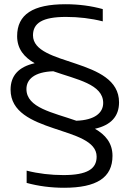

<svg xmlns="http://www.w3.org/2000/svg" viewBox="-20 -722 613 908"><path d="M61 -551C61 -490 95 -451 144 -423C68 -406 30 -364 30 -298C30 -86 437 -129 437 19C437 77 392 106 280 106C221 106 161 99 106 85V143C161 158 220 166 283 166C437 166 512 118 512 15C512 -46 478 -85 429 -113C505 -130 543 -172 543 -238C543 -450 136 -407 136 -555C136 -613 181 -642 292 -642C352 -642 411 -635 466 -621V-679C412 -694 353 -702 290 -702C136 -702 61 -654 61 -551ZM105 -301C105 -347 143 -382 232 -385C343 -346 468 -324 468 -235C468 -189 429 -154 341 -151C230 -190 105 -212 105 -301Z"/></svg>

Font: LT Wave Light
Style: Regular
Weight: 300
Designer: Daniel Lyons
Version: Version 2.5 (Glyphs App)